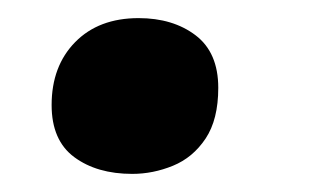

<svg xmlns="http://www.w3.org/2000/svg" viewBox="-20 -184 366 212"><path d="M126 8Q87 8 62 -10.5Q37 -29 37 -68Q37 -111 63 -137.5Q89 -164 133 -164Q171 -164 196 -145Q221 -126 221 -87Q221 -52 207 -31Q193 -10 171 -1Q149 8 126 8Z"/></svg>

Font: Noto Serif ExtraBold
Style: Italic
Weight: 800
Italic angle: -12°
Designer: Monotype Design Team
Foundry: Monotype Imaging Inc.
Version: Version 2.013